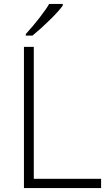

<svg xmlns="http://www.w3.org/2000/svg" viewBox="-20 -951 553 971"><path d="M101.1 0V-713.9H150.9V-46.9H491.2V0ZM110.4 -778.8Q146 -817.4 180.9 -862.5Q215.8 -907.7 228.5 -931.2H297.4V-922.9Q279.8 -897.5 237.5 -855.5Q195.3 -813.5 144.5 -771H110.4Z"/></svg>

Font: Zoram GWebM Light
Style: Regular
Weight: 300
Foundry: Ascender Corporation
Version: Version 1.000